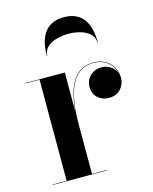

<svg xmlns="http://www.w3.org/2000/svg" viewBox="-107 -766 668 837"><g transform="rotate(-15 227.5 -347.0)"><path d="M375 -550H377C377 -628.5 349.5 -694 262 -694C174.5 -694 147 -628.5 147 -550H149C149 -598 208 -619 262 -619C316 -619 375 -598 375 -550ZM26.5 -2V0H271V-2H204V-222C204 -349 228 -468 335 -468C387 -468 421.5 -435.5 430 -396C421 -421 395.5 -440.5 363 -440.5C325 -440.5 291.5 -413.5 291.5 -369C291.5 -332.5 319.5 -303 364 -303C407 -303 434.5 -336 434.5 -376C434.5 -425 397 -470 335 -470C244 -470 212 -386 204 -280.5V-460H26.5V-458H89.5V-2Z"/></g></svg>

Font: Bodoni* 96pt Medium
Style: Regular
Weight: 500
Version: Version 2.3